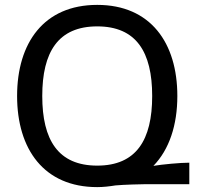

<svg xmlns="http://www.w3.org/2000/svg" viewBox="-20 -754 815 786"><path d="M378 -646C538 -646 603 -541 603 -361C603 -181 538 -76 378 -76C218 -76 153 -181 153 -361C153 -541 218 -646 378 -646ZM706 -361C706 -579 596 -734 378 -734C160 -734 50 -579 50 -361C50 -143 160 12 378 12C403 12 428 9 453 5C486 2 558 0 576 0H755V-88C718 -88 644 -81 608 -75C673 -142 706 -242 706 -361Z"/></svg>

Font: Perun
Style: Regular
Weight: 400
Foundry: Copyright (c) Stefan Peev, Context Ltd, 2016
Version: Version 1.089